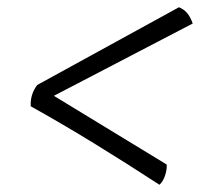

<svg xmlns="http://www.w3.org/2000/svg" viewBox="-20 -525 590 531"><path d="M421 -14Q329 -74 238.5 -129.5Q148 -185 65 -231Q64 -247 68.5 -262Q73 -277 83 -290L475 -505Q489 -499 497.5 -489Q506 -479 513 -460L129 -260L441 -70Q442 -56 436.5 -39.5Q431 -23 421 -14Z"/></svg>

Font: Vollkorn Medium
Style: Italic
Weight: 500
Italic angle: -11°
Designer: Friedrich Althausen
Foundry: Friedrich Althausen
Version: Version 5.000